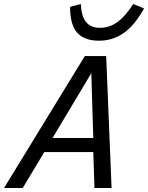

<svg xmlns="http://www.w3.org/2000/svg" viewBox="-46 -933 735 953"><path d="M451.2 -794.9Q496.1 -794.9 535.4 -822.5Q574.7 -850.1 615.2 -913.1L668.9 -891.1Q622.1 -806.6 567.6 -768.8Q513.2 -731 445.8 -731Q372.6 -731 337.2 -770.5Q301.8 -810.1 301.8 -898.9L355 -913.1Q358.4 -850.1 382.1 -822.5Q405.8 -794.9 451.2 -794.9ZM66.9 0H-25.9L375 -654.8H481L507.8 0H422.9L417 -178.2H173.8ZM214.8 -248H417L407.2 -569.8Z"/></svg>

Font: IntelOne Mono
Style: Italic
Weight: 400
Italic angle: -16°
Designer: Fred Shallcrass
Foundry: Frere-Jones Type LLC
Version: Version 1.200;hotconv 1.1.0;makeotfexe 2.6.0;FJTRelease1.2